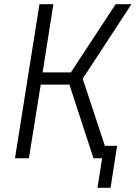

<svg xmlns="http://www.w3.org/2000/svg" viewBox="-20 -750 643 910"><path d="M51 0 167 -730H233L182 -407H316L528 -730H603L372 -377L477 -59H535L504 140H442L464 0H423L309 -349H173L117 0Z"/></svg>

Font: JetBrains Mono NL ExtraLight
Style: Italic
Weight: 200
Italic angle: -9°
Monospace: yes
Designer: Philipp Nurullin, Konstantin Bulenkov
Foundry: JetBrains
Version: Version 2.305; ttfautohint (v1.8.4.7-5d5b)